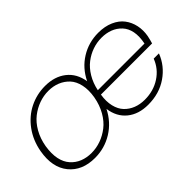

<svg xmlns="http://www.w3.org/2000/svg" viewBox="-62 -891 1240 1240"><g transform="rotate(-45 558.0 -271.0)"><path d="M543.9 -272Q554.2 -331.5 543.9 -378.4Q533.7 -425.3 507.1 -453.9Q480.5 -482.4 444.1 -497.3Q407.7 -512.2 363.8 -512.2Q319.8 -512.2 278.1 -497.3Q236.3 -482.4 199.7 -453.9Q163.1 -425.3 136.2 -378.4Q109.4 -331.5 99.1 -272Q89.4 -210 98.9 -164.6Q108.4 -119.1 135 -89.4Q161.6 -59.6 197.8 -45.2Q233.9 -30.8 277.8 -30.8Q321.8 -30.8 363.5 -45.7Q405.3 -60.5 442.1 -89.1Q479 -117.7 506.1 -165Q533.2 -212.4 543.9 -272ZM592.8 -289.1H1019Q1030.3 -346.2 1022 -388.2Q1013.7 -430.2 987.8 -457.8Q961.9 -485.4 926.8 -498.8Q891.6 -512.2 849.1 -512.2Q806.6 -512.2 766.4 -498.3Q726.1 -484.4 691.2 -457.5Q656.2 -430.7 630.1 -387.2Q604 -343.8 592.8 -289.1ZM53.2 -272Q68.4 -356.4 115.2 -420.2Q162.1 -483.9 228.5 -516.8Q294.9 -549.8 371.1 -549.8Q458 -549.8 515.1 -504.9Q572.3 -460 585 -378.9Q624.5 -460 696.8 -504.9Q769 -549.8 856.9 -549.8Q916 -549.8 961.4 -529.8Q1006.8 -509.8 1032.2 -476.1Q1057.6 -442.4 1066.9 -399.4Q1076.2 -356.4 1067.9 -309.1Q1061 -276.4 1054.2 -254.9H586.9Q578.1 -199.7 588.6 -156Q599.1 -112.3 624.8 -85.4Q650.4 -58.6 685.8 -44.7Q721.2 -30.8 764.2 -30.8Q843.8 -30.8 905 -70.6Q966.3 -110.4 992.2 -178.2H1040Q1008.3 -95.2 933.3 -43.7Q858.4 7.8 756.8 7.8Q669.9 7.8 614 -37.6Q558.1 -83 546.9 -164.1Q505.9 -83 432.4 -37.6Q358.9 7.8 271 7.8Q154.3 7.8 92.5 -68.1Q30.8 -144 53.2 -272Z"/></g></svg>

Font: SVN-Poppins ExtraLight
Style: Italic
Weight: 200
Italic angle: -10°
Designer: Ninad Kale (Devanagari), Jonny Pinhorn (Latin)
Foundry: Indian Type Foundry
Version: Version 3.002 2017